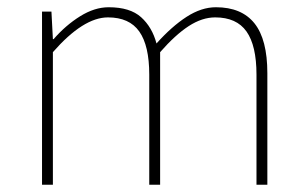

<svg xmlns="http://www.w3.org/2000/svg" viewBox="-20 -510 846 530"><path d="M96 0V-478H122L126 -402H128Q161 -440 201 -465Q241 -490 280 -490Q339 -490 369.5 -462.5Q400 -435 412 -390Q454 -437 495 -463.5Q536 -490 576 -490Q647 -490 682.5 -445.5Q718 -401 718 -308V0H688V-304Q688 -384 660.5 -423Q633 -462 574 -462Q538 -462 501 -438Q464 -414 422 -366V0H392V-304Q392 -384 364.5 -423Q337 -462 278 -462Q210 -462 126 -366V0Z"/></svg>

Font: SourceSans3VF
Style: Regular
Weight: 200
Designer: Paul D. Hunt
Foundry: Adobe
Version: Version 3.052;hotconv 1.1.0;makeotfexe 2.6.0